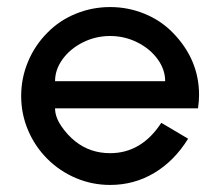

<svg xmlns="http://www.w3.org/2000/svg" viewBox="-20 -519 624 544"><path d="M136 -212Q136 -188 153.5 -162Q171 -136 194 -118Q236 -85 292 -85Q381 -85 437 -171L513 -126Q474 -63 417 -29Q360 5 292 5Q241 5 195 -14.5Q149 -34 114 -69Q79 -104 59.5 -150Q40 -196 40 -247Q40 -298 59.5 -344.5Q79 -391 114 -426Q148 -461 194.5 -480Q241 -499 292 -499Q343 -499 389.5 -480Q436 -461 470 -426Q544 -350 544 -250Q544 -232 541 -212ZM136 -289H448Q448 -322 426.5 -351.5Q405 -381 369 -399Q333 -417 292 -417Q251 -417 215 -399Q179 -381 157.5 -351.5Q136 -322 136 -289Z"/></svg>

Font: Sulphur Point
Style: Bold
Weight: 700
Designer: Noponies / Dale Sattler
Foundry: Noponies
Version: Version 1.000; ttfautohint (v1.8)